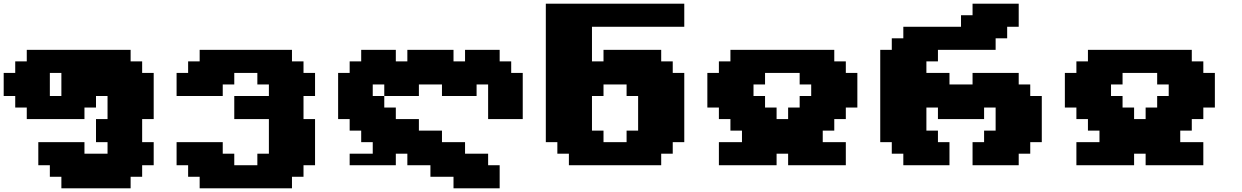

<svg xmlns="http://www.w3.org/2000/svg" viewBox="-20 -895 6725 1040"><path d="M312.5 125H687.5V62.5H750V0H812.5V-125H750V-250H812.5V-500H750V-562.5H687.5V-625H125V-562.5H62.5V-500H0V-375H62.5V-312.5H125V-250H437.5V-312.5H500V-375H562.5V-250H500V-125H562.5V-62.5H437.5V-125H187.5V0H250V62.5H312.5ZM312.5 -375H250V-500H312.5Z M1061.5 125H1561.5V62.5H1624V0H1686.5V-250H1624V-375H1686.5V-500H1624V-562.5H1561.5V-625H1061.5V-562.5H999V-500H936.5V-375H1186.5V-437.5H1249V-500H1374V-437.5H1436.5V-375H1249V-250H1436.5V-62.5H1374V0H1249V-62.5H1186.5V-125H936.5V0H999V62.5H1061.5Z M1874 -62.5V0H2124V-62.5H2186.5V0H2311.5V62.5H2436.5V125H2686.5V0H2624V-62.5H2499V-125H2374V-187.5H2249V-250H2124V-312.5H2061.5V-375H1999V-437.5H2061.5V-375H2249V-437.5H2374V-375H2561.5V-437.5H2624V-250H2811.5V-500H2749V-562.5H2686.5V-625H2499V-562.5H2436.5V-625H2186.5V-562.5H2124V-625H1936.5V-562.5H1874V-500H1811.5V-250H1874V-187.5H1936.5V-125H1999V-62.5Z M3061.5 0H3561.5V-62.5H3624V-125H3686.5V-500H3624V-562.5H3561.5V-625H3249V-562.5H3186.5V-750H3686.5V-875H2936.5V-125H2999V-62.5H3061.5ZM3374 -125H3249V-187.5H3186.5V-375H3249V-437.5H3374V-375H3436.5V-187.5H3374Z M4249 0H4561.5V-125H4436.5V-187.5H4499V-250H4561.5V-312.5H4624V-500H4561.5V-562.5H4499V-625H3936.5V-562.5H3874V-500H3811.5V-312.5H3874V-250H3936.5V-187.5H3999V-125H3874V0H4186.5V-62.5H4249ZM4249 -250H4186.5V-312.5H4124V-375H4061.5V-437.5H4124V-500H4311.5V-437.5H4374V-375H4311.5V-312.5H4249Z M5248 0H5498V-62.5H5560.5V-125H5623V-375H5560.5V-437.5H5498V-500H5248V-437.5H5123V-500H4998V-562.5H5060.5V-625H5373V-687.5H5435.5V-750H5498V-875H5248V-812.5H5185.5V-750H4873V-687.5H4810.5V-625H4748V-125H4810.5V-62.5H4873V0H5123V-125H5060.5V-187.5H4998V-312.5H5060.5V-250H5310.5V-312.5H5373V-187.5H5310.5V-125H5248Z M6185.5 0H6498V-125H6373V-187.5H6435.5V-250H6498V-312.5H6560.5V-500H6498V-562.5H6435.5V-625H5873V-562.5H5810.5V-500H5748V-312.5H5810.5V-250H5873V-187.5H5935.5V-125H5810.5V0H6123V-62.5H6185.5ZM6185.5 -250H6123V-312.5H6060.5V-375H5998V-437.5H6060.5V-500H6248V-437.5H6310.5V-375H6248V-312.5H6185.5Z"/></svg>

Font: Faithful 32x
Style: Bold
Weight: 400
Foundry: Faithful Resource Pack
Version: Version 1.0; January 27, 2023